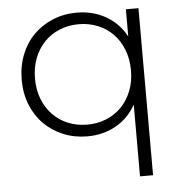

<svg xmlns="http://www.w3.org/2000/svg" viewBox="-52 -577 780 821"><g transform="rotate(-5 338.0 -166.5)"><path d="M311 -46Q355 -46 393 -61.5Q431 -77 458.5 -105.5Q486 -134 501.5 -173.5Q517 -213 517 -261Q517 -309 501.5 -349Q486 -389 458.5 -417.5Q431 -446 393 -461.5Q355 -477 311 -477Q267 -477 229 -461.5Q191 -446 163.5 -417.5Q136 -389 120.5 -349Q105 -309 105 -261Q105 -213 120.5 -173.5Q136 -134 163.5 -105.5Q191 -77 229 -61.5Q267 -46 311 -46ZM572 194H516V-114Q484 -57 429.5 -26.5Q375 4 307 4Q252 4 204.5 -15.5Q157 -35 122 -70Q87 -105 67.5 -153.5Q48 -202 48 -261Q48 -320 67.5 -369Q87 -418 122 -453Q157 -488 204.5 -507.5Q252 -527 307 -527Q376 -527 431.5 -495.5Q487 -464 518 -406V-523H572Z"/></g></svg>

Font: Montserrat-Alt1 Light
Style: Regular
Weight: 300
Designer: Differentunic
Foundry: Differentunic
Version: Version 7.222